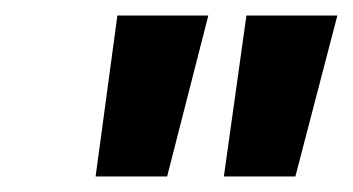

<svg xmlns="http://www.w3.org/2000/svg" viewBox="-20 -720 454 247"><path d="M131 -700H248L195 -493H103ZM297 -700H414L360 -493H268Z"/></svg>

Font: Albert Sans
Style: Bold Italic
Weight: 700
Italic angle: -11.25°
Designer: Andreas Rasmussen
Foundry: a.Foundry
Version: Version 1.025